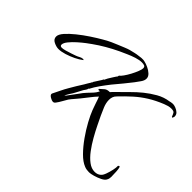

<svg xmlns="http://www.w3.org/2000/svg" viewBox="-167 -769 1169 1169"><g transform="rotate(45 417.5 -185.0)"><path d="M716 174Q707 174 696 172.5Q685 171 676 167Q645 155 612.5 122Q580 89 550 46.5Q520 4 497.5 -37.5Q475 -79 464 -108Q462 -113 457.5 -126Q453 -139 448 -153Q444 -166 440 -177Q436 -188 433 -195Q414 -175 397 -152.5Q380 -130 362 -108Q350 -93 337.5 -79Q325 -65 314 -50Q304 -34 294.5 -16.5Q285 1 273 17Q270 21 266.5 23.5Q263 26 256 26Q248 26 233 17.5Q218 9 217 -1Q217 -5 218 -6Q230 -30 241.5 -54Q253 -78 266 -100Q278 -122 291 -142.5Q304 -163 317 -184Q322 -192 326.5 -200.5Q331 -209 336 -216L340 -222L341 -228L346 -227V-228L344 -230Q344 -233 345 -233L377 -283Q375 -288 380 -288L383 -290Q385 -296 393 -310Q401 -324 410 -337.5Q419 -351 422 -356L423 -357Q425 -359 425.5 -360Q426 -361 427 -362L429 -371Q437 -376 449.5 -393.5Q462 -411 474 -433.5Q486 -456 494 -476.5Q502 -497 502 -507Q502 -520 493 -523.5Q484 -527 471 -527Q450 -527 423.5 -518.5Q397 -510 371.5 -498.5Q346 -487 326 -478Q286 -459 249 -437.5Q212 -416 177 -391Q168 -385 147.5 -369.5Q127 -354 104 -333.5Q81 -313 64.5 -292.5Q48 -272 48 -257Q48 -245 63 -245Q73 -245 91.5 -250Q110 -255 128.5 -261.5Q147 -268 156 -271Q170 -276 180 -282Q190 -288 205 -289V-287H211L205 -282Q190 -270 162.5 -256.5Q135 -243 105.5 -234Q76 -225 54 -225Q35 -225 12.5 -236Q-10 -247 -10 -269Q-10 -288 11.5 -312.5Q33 -337 66.5 -364Q100 -391 137 -415.5Q174 -440 205.5 -458Q237 -476 253 -483Q272 -491 294 -500.5Q316 -510 334 -517Q351 -524 365 -528Q379 -532 398 -536Q405 -538 412.5 -539Q420 -540 427 -541Q432 -542 438.5 -542.5Q445 -543 450 -544H457Q462 -544 467 -544Q472 -544 478 -542Q493 -539 512.5 -530Q532 -521 546.5 -507.5Q561 -494 561 -477Q561 -460 547.5 -441.5Q534 -423 524 -409Q506 -385 482.5 -357Q459 -329 435 -300Q412 -271 391.5 -242Q371 -213 357 -186L354 -185Q353 -177 348 -169.5Q343 -162 338 -155L314 -110Q308 -98 295.5 -79.5Q283 -61 281 -49Q299 -72 315.5 -95.5Q332 -119 349 -141Q363 -158 385 -180.5Q407 -203 414 -221L415 -222L401 -221L400 -228Q415 -242 426.5 -251.5Q438 -261 461 -261Q464 -265 472 -273.5Q480 -282 489 -290.5Q498 -299 501 -302Q522 -322 549 -349.5Q576 -377 608 -403Q640 -429 677.5 -450.5Q715 -472 758 -478L766 -480Q771 -481 776 -481.5Q781 -482 785 -482Q794 -482 808.5 -476.5Q823 -471 834 -461Q845 -451 845 -436V-434Q845 -431 844 -429Q843 -427 842 -425Q842 -425 841.5 -424Q841 -423 841 -418L837 -422H834Q828 -439 822.5 -447Q817 -455 797 -455Q784 -455 771 -451.5Q758 -448 746 -443Q694 -422 654 -397Q614 -372 579.5 -341Q545 -310 508 -271Q498 -261 494 -249Q490 -237 490 -224Q490 -198 501.5 -170Q513 -142 523 -121Q534 -98 550.5 -64Q567 -30 588 7Q609 44 633 76Q657 108 683.5 128Q710 148 738 148Q762 148 778 134Q788 126 796 104Q804 82 809 58.5Q814 35 813 22Q815 19 818 17Q821 15 824 18Q827 21 829 38Q830 45 830.5 54.5Q831 64 831 71Q831 78 831.5 84.5Q832 91 832 97Q832 104 830.5 112Q829 120 824 128Q818 140 796.5 150.5Q775 161 752 167.5Q729 174 716 174Z"/></g></svg>

Font: Qwitcher Grypen
Style: Bold
Weight: 700
Designer: Robert E. Leuschke
Foundry: Robert E. Leuschke
Version: Version 1.100; ttfautohint (v1.8.3)